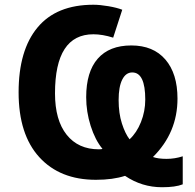

<svg xmlns="http://www.w3.org/2000/svg" viewBox="-20 -745 817 806"><path d="M589.8 -327.1Q589.8 -440.9 535.2 -440.9Q508.3 -440.9 493.2 -410.9Q478 -380.9 478 -325.2Q478 -269.5 491.7 -226.8Q505.4 -184.1 523.9 -160.2Q553.7 -187.5 571.8 -232.7Q589.8 -277.8 589.8 -327.1ZM725.1 -331.1Q725.1 -188 622.1 -85.9Q644.5 -78.1 679.2 -78.1Q713.9 -78.1 747.1 -88.9V28.8Q716.8 41 660.2 41Q575.7 41 504.9 -6.8Q454.1 9.8 382.8 9.8Q231.4 9.8 144.8 -85.4Q58.1 -180.7 58.1 -357.4Q58.1 -534.2 137.5 -629.6Q216.8 -725.1 372.1 -725.1Q399.4 -725.1 435.1 -719Q470.7 -712.9 493.2 -704.1L455.1 -586.9Q410.2 -601.1 372.1 -601.1Q210.9 -601.1 210.9 -353Q210.9 -240.7 259.8 -179.4Q308.6 -118.2 395 -118.2Q407.2 -118.2 410.2 -120.1Q379.4 -157.2 360.6 -216.6Q341.8 -275.9 341.8 -336.9Q341.8 -443.4 390.4 -498.8Q439 -554.2 531.2 -554.2Q623.5 -554.2 674.3 -495.1Q725.1 -436 725.1 -331.1Z"/></svg>

Font: NotoSans-Bold
Style: Bold
Weight: 700
Designer: Monotype Design team
Foundry: Monotype Imaging Inc.
Version: Version 1.04